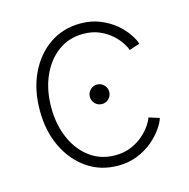

<svg xmlns="http://www.w3.org/2000/svg" viewBox="-88 -635 717 730"><g transform="rotate(-15 271.0 -270.0)"><path d="M291.5 -232.9Q275.9 -232.9 264.6 -244.1Q253.4 -255.4 253.4 -271.5Q253.4 -287.1 264.6 -298.3Q275.9 -309.6 291.5 -309.6Q307.1 -309.6 318.4 -298.3Q329.6 -287.1 329.6 -271.5Q329.6 -255.4 318.4 -244.1Q307.1 -232.9 291.5 -232.9ZM290 9.3Q222.2 9.3 169.4 -26.9Q116.7 -63 86.4 -126Q56.2 -189 56.2 -270Q56.2 -352.1 86.4 -415.3Q116.7 -478.5 169.4 -514.4Q222.2 -550.3 290 -550.3Q333 -550.3 367.4 -536.1Q401.9 -522 426.8 -501Q451.7 -480 467 -457.3Q482.4 -434.6 487.3 -418L446.3 -404.3Q442.4 -416 430.9 -433.6Q419.4 -451.2 399.9 -468.5Q380.4 -485.8 353 -497.6Q325.7 -509.3 290 -509.3Q233.4 -509.3 190.9 -477.8Q148.4 -446.3 124.8 -392.3Q101.1 -338.4 101.1 -270Q101.1 -202.1 124.8 -148.2Q148.4 -94.2 190.9 -63Q233.4 -31.7 290 -31.7Q325.7 -31.7 353.5 -43.7Q381.3 -55.7 401.1 -73.2Q420.9 -90.8 432.9 -108.6Q444.8 -126.5 448.2 -138.2L489.7 -125Q484.4 -107.4 468.8 -85Q453.1 -62.5 428 -41Q402.8 -19.5 367.9 -5.1Q333 9.3 290 9.3Z"/></g></svg>

Font: Inter 16pt ExtraLight
Style: Regular
Weight: 250
Version: Version 4.001;git-66647c0bb